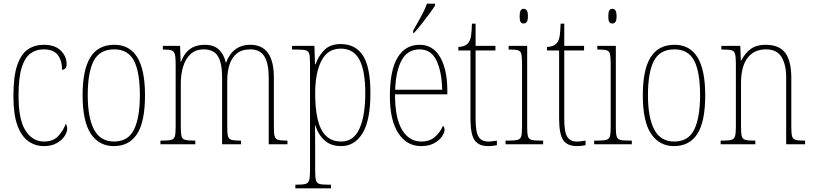

<svg xmlns="http://www.w3.org/2000/svg" viewBox="-20 -786 4431 1046"><path d="M220 10Q172 10 134.5 -16.5Q97 -43 75 -102.5Q53 -162 53 -263Q53 -370 74 -431Q95 -492 132 -517Q169 -542 219 -542Q279 -542 311 -510.5Q343 -479 343 -436Q343 -420 335.5 -413Q328 -406 318 -406Q318 -457 294.5 -487Q271 -517 217 -517Q176 -517 145.5 -494.5Q115 -472 98 -417Q81 -362 81 -264Q81 -134 119 -74.5Q157 -15 220 -15Q270 -15 297.5 -45Q325 -75 338 -111Q346 -102 346 -84Q346 -66 331.5 -44Q317 -22 288.5 -6Q260 10 220 10Z M600 10Q520 10 475 -57Q430 -124 430 -267Q430 -406 472.5 -474Q515 -542 603 -542Q770 -542 770 -267Q770 -123 727 -56.5Q684 10 600 10ZM601 -15Q679 -15 710.5 -81Q742 -147 742 -267Q742 -393 710 -455Q678 -517 602 -517Q523 -517 490.5 -454.5Q458 -392 458 -267Q458 -145 492.5 -80Q527 -15 601 -15Z M854 0V-20H867Q900 -20 914.5 -24.5Q929 -29 933 -45Q937 -61 937 -97V-435Q937 -472 933 -489Q929 -506 916 -511Q903 -516 873 -516H867V-536H961L964 -449H966Q1000 -542 1094 -542Q1145 -542 1172.5 -516Q1200 -490 1210 -445H1212Q1228 -491 1261.5 -516.5Q1295 -542 1344 -542Q1472 -542 1472 -363V-92Q1472 -58 1476.5 -43Q1481 -28 1495.5 -24Q1510 -20 1542 -20H1546V0H1444V-364Q1444 -438 1421 -477.5Q1398 -517 1343 -517Q1297 -517 1269.5 -494Q1242 -471 1230 -433Q1218 -395 1218 -348V-95Q1218 -60 1222 -44.5Q1226 -29 1240.5 -24.5Q1255 -20 1286 -20H1293V0H1190V-364Q1190 -443 1167 -480Q1144 -517 1090 -517Q1046 -517 1018.5 -491.5Q991 -466 978 -424Q965 -382 965 -333V-97Q965 -61 968.5 -45Q972 -29 987.5 -24.5Q1003 -20 1037 -20H1044V0Z M1589 240V220H1602Q1632 220 1646 215.5Q1660 211 1664.5 195Q1669 179 1669 143V-441Q1669 -476 1665 -492Q1661 -508 1645.5 -512Q1630 -516 1595 -516H1571V-536H1693L1696 -436H1699Q1716 -483 1748 -514.5Q1780 -546 1836 -546Q1917 -546 1957.5 -483Q1998 -420 1998 -279Q1998 -130 1955 -60Q1912 10 1839 10Q1783 10 1748.5 -21Q1714 -52 1697 -105H1696Q1696 -88 1696.5 -58Q1697 -28 1697 14V143Q1697 179 1701 195Q1705 211 1719 215.5Q1733 220 1763 220H1783V240ZM1839 -15Q1907 -15 1938.5 -85.5Q1970 -156 1970 -278Q1970 -401 1938 -461Q1906 -521 1836 -521Q1765 -521 1731 -455Q1697 -389 1697 -277Q1697 -198 1710 -139Q1723 -80 1754.5 -47.5Q1786 -15 1839 -15Z M2274 10Q2196 10 2150 -60.5Q2104 -131 2104 -262Q2104 -403 2146 -472.5Q2188 -542 2266 -542Q2339 -542 2378 -474.5Q2417 -407 2417 -291V-272H2132Q2132 -142 2170.5 -78.5Q2209 -15 2275 -15Q2322 -15 2350.5 -41Q2379 -67 2393 -100Q2402 -95 2402 -79Q2402 -63 2387.5 -42Q2373 -21 2344.5 -5.5Q2316 10 2274 10ZM2389 -297Q2387 -395 2358 -456Q2329 -517 2266 -517Q2200 -517 2168 -457.5Q2136 -398 2133 -297ZM2231 -619Q2253 -659 2273.5 -695.5Q2294 -732 2306 -766H2350V-756Q2340 -739 2320 -712Q2300 -685 2277.5 -656.5Q2255 -628 2235 -606H2231Z M2641 10Q2587 10 2565 -23Q2543 -56 2543 -141V-511H2477V-530Q2515 -532 2531 -552Q2543 -567 2546.5 -592.5Q2550 -618 2551 -657H2571V-536H2679V-511H2571V-138Q2571 -66 2587.5 -40.5Q2604 -15 2639 -15Q2652 -15 2662.5 -16.5Q2673 -18 2687 -20V5Q2662 10 2641 10Z M2833 -658Q2822 -658 2816.5 -666Q2811 -674 2811 -698Q2811 -721 2816.5 -729.5Q2822 -738 2833 -738Q2843 -738 2849.5 -729.5Q2856 -721 2856 -698Q2856 -674 2849.5 -666Q2843 -658 2833 -658ZM2734 0V-20H2754Q2786 -20 2801 -24.5Q2816 -29 2820 -44.5Q2824 -60 2824 -95V-437Q2824 -473 2820.5 -490Q2817 -507 2803.5 -511.5Q2790 -516 2760 -516H2751V-536H2852V-95Q2852 -60 2856 -44.5Q2860 -29 2874.5 -24.5Q2889 -20 2921 -20H2939V0Z M3124 10Q3070 10 3048 -23Q3026 -56 3026 -141V-511H2960V-530Q2998 -532 3014 -552Q3026 -567 3029.5 -592.5Q3033 -618 3034 -657H3054V-536H3162V-511H3054V-138Q3054 -66 3070.5 -40.5Q3087 -15 3122 -15Q3135 -15 3145.5 -16.5Q3156 -18 3170 -20V5Q3145 10 3124 10Z M3316 -658Q3305 -658 3299.5 -666Q3294 -674 3294 -698Q3294 -721 3299.5 -729.5Q3305 -738 3316 -738Q3326 -738 3332.5 -729.5Q3339 -721 3339 -698Q3339 -674 3332.5 -666Q3326 -658 3316 -658ZM3217 0V-20H3237Q3269 -20 3284 -24.5Q3299 -29 3303 -44.5Q3307 -60 3307 -95V-437Q3307 -473 3303.5 -490Q3300 -507 3286.5 -511.5Q3273 -516 3243 -516H3234V-536H3335V-95Q3335 -60 3339 -44.5Q3343 -29 3357.5 -24.5Q3372 -20 3404 -20H3422V0Z M3652 10Q3572 10 3527 -57Q3482 -124 3482 -267Q3482 -406 3524.5 -474Q3567 -542 3655 -542Q3822 -542 3822 -267Q3822 -123 3779 -56.5Q3736 10 3652 10ZM3653 -15Q3731 -15 3762.5 -81Q3794 -147 3794 -267Q3794 -393 3762 -455Q3730 -517 3654 -517Q3575 -517 3542.5 -454.5Q3510 -392 3510 -267Q3510 -145 3544.5 -80Q3579 -15 3653 -15Z M3906 0V-20H3919Q3951 -20 3965.5 -24.5Q3980 -29 3984.5 -44.5Q3989 -60 3989 -95V-441Q3989 -476 3984.5 -492Q3980 -508 3966 -512Q3952 -516 3922 -516H3910V-536H4013L4016 -456H4018Q4040 -498 4071 -520Q4102 -542 4151 -542Q4225 -542 4258 -498Q4291 -454 4291 -361V-95Q4291 -60 4295 -44.5Q4299 -29 4313.5 -24.5Q4328 -20 4359 -20H4366V0H4263V-364Q4263 -433 4238 -475Q4213 -517 4153 -517Q4088 -517 4052.5 -470.5Q4017 -424 4017 -333V-95Q4017 -60 4021 -44.5Q4025 -29 4039.5 -24.5Q4054 -20 4086 -20H4095V0Z"/></svg>

Font: Noto Serif Condensed Thin
Style: Regular
Weight: 100
Width: 3
Designer: Monotype Design Team
Foundry: Monotype Imaging Inc.
Version: Version 2.013; ttfautohint (v1.8.4.7-5d5b)